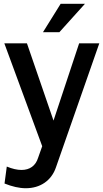

<svg xmlns="http://www.w3.org/2000/svg" viewBox="-20 -770 548 1019"><path d="M16 114 4 204C44 220 82 229 117 229C193 229 253 189 277 118L507 -540H400L264 -130L123 -540H3L204 6L182 68C169 110 138 132 94 132C71 132 45 126 16 114ZM208 -599H295L431 -750H302Z"/></svg>

Font: Ronzino Medium
Style: Regular
Weight: 500
Designer: Nunzio Mazzaferro
Foundry: Collletttivo
Version: Version 1.000;Glyphs 3.3 (3337)